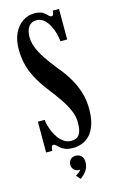

<svg xmlns="http://www.w3.org/2000/svg" viewBox="-134 -763 599 993"><g transform="rotate(-15 165.5 -266.5)"><path d="M174 13.5Q148 13.5 132 7.2Q116 1 106.5 -7.5Q97 -16 90.8 -22.2Q84.5 -28.5 77.5 -28.5Q64.5 -28.5 64.5 0H31V-165H67.5Q68 -153 72.8 -135.2Q77.5 -117.5 86 -98.2Q94.5 -79 107 -62.2Q119.5 -45.5 136 -35Q152.5 -24.5 173.5 -24.5Q195.5 -24.5 207.5 -34.2Q219.5 -44 224.8 -62.5Q230 -81 230 -107.5Q230 -139 216.8 -170.8Q203.5 -202.5 180.5 -236.8Q157.5 -271 128 -308.5Q89 -359 68.2 -400.2Q47.5 -441.5 39.8 -478Q32 -514.5 32 -550Q32 -602 49.5 -638Q67 -674 95.5 -692.5Q124 -711 157.5 -711Q186.5 -711 201.5 -701.8Q216.5 -692.5 224.5 -683Q232.5 -673.5 240.5 -673.5Q247 -673.5 250.2 -679.2Q253.5 -685 254 -700H287.5V-536.5H251.5Q250.5 -553 244.5 -576.5Q238.5 -600 227.2 -622Q216 -644 199 -659Q182 -674 159 -674Q132 -674 117.2 -654Q102.5 -634 102.5 -598Q102.5 -572 113.2 -543.2Q124 -514.5 146 -481Q168 -447.5 201 -406.5Q234.5 -367 257.2 -328Q280 -289 292.2 -248Q304.5 -207 304.5 -162Q304.5 -112.5 293.5 -78.8Q282.5 -45 264.2 -25Q246 -5 222.5 4.2Q199 13.5 174 13.5ZM168.5 178 149 155.5Q154 153.5 164.8 145.5Q175.5 137.5 178 130.5Q177 131.5 172.5 131.5Q156.5 131.5 145.8 120.5Q135 109.5 135 93.5Q135 77 146 66.2Q157 55.5 173 55.5Q191 55.5 203 66.8Q215 78 215 100Q215 120.5 207 136Q199 151.5 188 161.8Q177 172 168.5 178Z"/></g></svg>

Font: Imbue Thin 10pt SemiBold
Style: Regular
Weight: 600
Version: Version 1.102